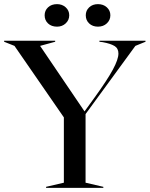

<svg xmlns="http://www.w3.org/2000/svg" viewBox="-41 -909 724 929"><path d="M182 -5 268 -25V-341L29 -687L-21 -707V-712H226V-707L153 -687L368 -370L418 -439Q478 -522 505 -572Q532 -622 532 -650Q532 -675 513 -686.5Q494 -698 456 -705L440 -707V-712H663V-707L614 -687L373 -357V-25L459 -5V0H182ZM374 -835Q374 -858 390.5 -873.5Q407 -889 433 -889Q459 -889 476 -873.5Q493 -858 493 -835Q493 -812 476 -796Q459 -780 433 -780Q407 -780 390.5 -795.5Q374 -811 374 -835ZM235 -889Q260 -889 277 -873.5Q294 -858 294 -835Q294 -812 277 -796Q260 -780 235 -780Q208 -780 191.5 -795.5Q175 -811 175 -835Q175 -858 191.5 -873.5Q208 -889 235 -889Z"/></svg>

Font: Nyght Serif
Style: Regular
Weight: 400
Designer: Maksym Kobuzan
Version: Version 0.410;July 4, 2025;FontCreator 15.0.0.2958 64-bit